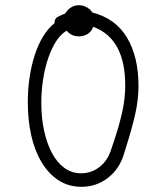

<svg xmlns="http://www.w3.org/2000/svg" viewBox="-20 -727 640 739"><path d="M190 -638V-641Q190 -656 204 -663Q218 -670 231 -675Q251 -707 284 -707Q307 -707 327 -690L335 -679Q425 -656 469 -582Q513 -508 513 -397Q513 -343 500.5 -288Q488 -233 469 -173L457 -134Q440 -77 395.5 -42.5Q351 -8 294 -8Q243 -8 204.5 -33.5Q166 -59 139.5 -103.5Q113 -148 100 -207Q87 -266 87 -333Q87 -383 94 -429.5Q101 -476 114 -516Q127 -556 146.5 -587.5Q166 -619 190 -638ZM241 -604 237 -609Q215 -597 197 -569.5Q179 -542 166 -504.5Q153 -467 146 -422Q139 -377 139 -331Q139 -274 149.5 -225Q160 -176 179.5 -139Q199 -102 227.5 -81Q256 -60 292 -60Q331 -60 362 -83.5Q393 -107 407 -149L421 -191Q440 -248 451 -298.5Q462 -349 462 -398Q462 -577 341 -623L339 -624Q331 -604 316 -595.5Q301 -587 284 -587Q258 -587 241 -604Z"/></svg>

Font: Nelagoney
Style: Regular
Weight: 400
Designer: Kanati
Foundry: Kanati and Michael Everson
Version: Version 2.000